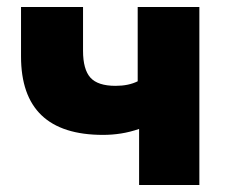

<svg xmlns="http://www.w3.org/2000/svg" viewBox="-20 -528 650 548"><path d="M377 0V-160Q351 -151 325.5 -147Q300 -143 274 -143Q40 -143 40 -367V-508H217V-383Q217 -330 238 -306.5Q259 -283 310 -283Q347 -283 373 -296V-508H549V0Z"/></svg>

Font: Mulish Black
Style: Regular
Weight: 900
Designer: Vernon Adams
Foundry: Vernon Adams
Version: Version 3.603; ttfautohint (v1.8.3)